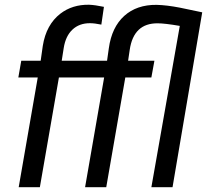

<svg xmlns="http://www.w3.org/2000/svg" viewBox="-20 -782 873 802"><path d="M58.1 0 137.7 -458.5H56.6L68.8 -528.3H149.9L158.7 -590.3Q172.9 -679.2 232.4 -725.1Q282.2 -763.2 351.6 -762.2Q377.4 -761.2 414.1 -753.4L403.3 -679.2Q375 -685.1 355.5 -685.1Q311 -685.1 282.5 -658.2Q253.9 -631.3 246.1 -581.1L237.8 -528.3H427.2L434.6 -580.6Q446.8 -668.5 499 -715.6Q551.3 -762.7 634.3 -761.7Q676.3 -760.7 731.4 -750L824.7 -730.5L700.7 0H612.3L731 -673.8Q668 -684.6 638.7 -684.6Q538.6 -685.5 522 -574.7L515.1 -528.3H625L612.3 -458.5H503.4L423.8 0H335.4L415 -458.5H226.1L146.5 0Z"/></svg>

Font: Roboto
Style: Italic
Weight: 400
Italic angle: -12°
Designer: Google
Version: Version 2.134; 2016; ttfautohint (v1.6)